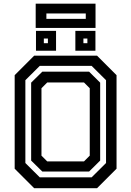

<svg xmlns="http://www.w3.org/2000/svg" viewBox="-20 -994 693 1014"><path d="M160.5 0 57.5 -103V-597L160.5 -700H492.5L595.5 -597V-103L492.5 0ZM229.5 -141.5H423.5L454 -172V-528L423.5 -558.5H229.5L199 -528V-172ZM190 -57.5H464L540 -133V-570.5L464 -646H190L114 -570.5V-133ZM203.5 -88 144.5 -146V-557.5L203.5 -615.5H450.5L509 -557.5V-146L450.5 -88ZM378 -726V-831H484V-726ZM170 -726V-831H276V-726ZM211.5 -766H233V-790.5H211.5ZM420.5 -766H441.5V-790.5H420.5ZM168.5 -846.5V-974.5H484.5V-846.5ZM225 -894.5H433V-923H225Z"/></svg>

Font: Tourney Thin SemiBold
Style: Regular
Weight: 600
Version: Version 1.015